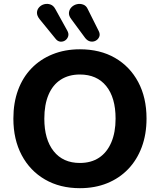

<svg xmlns="http://www.w3.org/2000/svg" viewBox="-20 -974 836 1005"><path d="M398 11Q294 11 215.5 -34.5Q137 -80 93.5 -162Q50 -244 50 -353Q50 -436 74.5 -502.5Q99 -569 145 -616.5Q191 -664 255.5 -690Q320 -716 398 -716Q504 -716 582 -671Q660 -626 703.5 -544.5Q747 -463 747 -354Q747 -271 722 -204Q697 -137 651 -89Q605 -41 541 -15Q477 11 398 11ZM398 -121Q457 -121 498.5 -148.5Q540 -176 562.5 -228.5Q585 -281 585 -353Q585 -463 536 -523.5Q487 -584 398 -584Q340 -584 298 -557Q256 -530 234 -478Q212 -426 212 -353Q212 -244 261 -182.5Q310 -121 398 -121ZM426 -775 353 -874Q339 -892 341 -908.5Q343 -925 354.5 -936.5Q366 -948 382.5 -952Q399 -956 415.5 -950Q432 -944 440 -925L497 -811Q505 -795 499.5 -781.5Q494 -768 481 -761Q468 -754 453 -757Q438 -760 426 -775ZM271 -771 187 -874Q173 -892 173.5 -908Q174 -924 185 -936Q196 -948 212 -952Q228 -956 244 -950.5Q260 -945 270 -926L332 -814Q341 -798 337 -784.5Q333 -771 322 -763Q311 -755 296.5 -756Q282 -757 271 -771Z"/></svg>

Font: Nunito ExtraLight ExtraBold
Style: Regular
Weight: 800
Version: Version 3.602